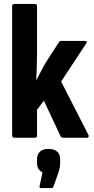

<svg xmlns="http://www.w3.org/2000/svg" viewBox="-20 -703 480 980"><path d="M54 0Q42 0 42 -12V-671Q42 -683 54 -683H158Q169 -683 169 -671V-437Q169 -405 168 -367.5Q167 -330 165 -296H167Q180 -320 192 -344.5Q204 -369 219 -392L281 -488Q285 -494 293 -494H414Q421 -494 422.5 -490Q424 -486 420 -481L292 -287L431 -15Q434 -9 432 -4.5Q430 0 424 0H303Q294 0 289 -8L204 -189L169 -143V-12Q169 0 159 0ZM190 257Q180 257 182 247L197 177Q185 171 177 160Q169 149 169 128V111Q169 84 184.5 70.5Q200 57 227 57Q256 57 271.5 70.5Q287 84 287 111V129Q287 143 284.5 155Q282 167 277 181L253 249Q250 257 242 257Z"/></svg>

Font: Sofia Sans Condensed ExtraBold
Style: Regular
Weight: 800
Designer: Botio Nikoltchev, Ani Petrova
Foundry: lettersoup
Version: Version 4.101